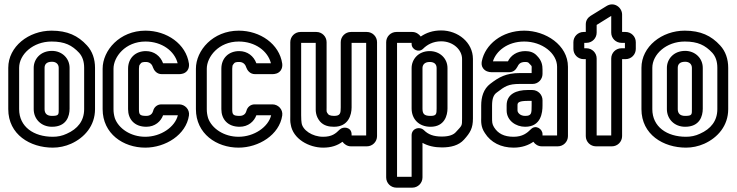

<svg xmlns="http://www.w3.org/2000/svg" viewBox="-20 -648 3388 883"><path d="M223 -19C135 -19 68 -65 68 -146V-336C68 -398 132 -457 217 -457C278 -457 311 -440 344 -405C359 -388 367 -366 367 -336V-146C367 -92 337 -55 287 -33C266 -23 245 -19 223 -19ZM223 31C251 31 280 25 307 13C369 -15 417 -70 417 -146V-336C417 -376 405 -412 380 -439C339 -484 290 -507 217 -507C112 -507 18 -434 18 -336V-146C18 -29 119 31 223 31ZM219 -414C166 -414 135 -376 135 -336V-146C135 -101 169 -65 219 -65C286 -65 300 -114 300 -148V-336C300 -380 265 -414 219 -414ZM219 -364C239 -364 250 -352 250 -336V-148C250 -122 252 -115 219 -115C195 -115 185 -127 185 -146V-336C185 -350 192 -364 219 -364Z M569 -332V-146C569 -100 598 -65 653 -65C693 -65 720 -90 730 -118H798C785 -64 720 -19 648 -19C581 -19 525 -57 508 -105C504 -119 502 -131 502 -146V-332C502 -386 556 -457 649 -457C725 -457 783 -413 797 -357H730C718 -390 689 -413 651 -413C603 -413 569 -381 569 -332ZM648 31C741 31 836 -28 849 -117C853 -145 830 -168 804 -168H722C703 -168 688 -155 684 -137C681 -126 672 -115 653 -115C622 -115 619 -122 619 -146V-332C619 -342 621 -347 621 -348C628 -356 626 -363 651 -363C668 -363 679 -353 683 -339C688 -325 700 -307 724 -307H803C814 -307 831 -309 842 -324C849 -334 850 -345 849 -355C836 -446 747 -507 649 -507C530 -507 452 -416 452 -332V-146C452 -33 547 31 648 31Z M998 -332V-146C998 -100 1027 -65 1082 -65C1122 -65 1149 -90 1159 -118H1227C1214 -64 1149 -19 1077 -19C1010 -19 954 -57 937 -105C933 -119 931 -131 931 -146V-332C931 -386 985 -457 1078 -457C1154 -457 1212 -413 1226 -357H1159C1147 -390 1118 -413 1080 -413C1032 -413 998 -381 998 -332ZM1077 31C1170 31 1265 -28 1278 -117C1282 -145 1259 -168 1233 -168H1151C1132 -168 1117 -155 1113 -137C1110 -126 1101 -115 1082 -115C1051 -115 1048 -122 1048 -146V-332C1048 -342 1050 -347 1050 -348C1057 -356 1055 -363 1080 -363C1097 -363 1108 -353 1112 -339C1117 -325 1129 -307 1153 -307H1232C1243 -307 1260 -309 1271 -324C1278 -334 1279 -345 1278 -355C1265 -446 1176 -507 1078 -507C959 -507 881 -416 881 -332V-146C881 -33 976 31 1077 31Z M1597 -30C1597 -64 1558 -68 1542 -52C1524 -34 1507 -19 1466 -19C1416 -19 1371 -50 1367 -83C1366 -90 1365 -99 1365 -118V-451H1432V-154C1432 -141 1430 -115 1452 -89C1469 -70 1492 -65 1516 -65C1583 -65 1597 -121 1597 -154V-451H1664V-25H1597ZM1594 25H1667C1693 25 1714 4 1714 -22V-454C1714 -480 1693 -501 1667 -501H1594C1568 -501 1547 -480 1547 -454V-154C1547 -127 1545 -115 1516 -115C1498 -115 1491 -121 1491 -121C1480 -134 1482 -133 1482 -154V-454C1482 -480 1461 -501 1435 -501H1362C1336 -501 1315 -480 1315 -454V-118C1315 -101 1314 -89 1317 -76C1327 -9 1401 31 1466 31C1504 31 1532 21 1555 4C1563 15 1577 25 1594 25Z M1873 -446C1873 -420 1906 -404 1926 -424C1943 -441 1970 -458 2009 -458C2064 -458 2105 -419 2105 -377V-103C2105 -67 2105 -72 2076 -40C2066 -29 2047 -20 2012 -20C1973 -20 1949 -30 1930 -49C1909 -69 1873 -57 1873 -26V165H1806V-451H1873ZM1876 -501H1803C1777 -501 1756 -480 1756 -454V168C1756 194 1777 215 1803 215H1876C1902 215 1923 194 1923 168V9C1948 23 1978 30 2012 30C2053 30 2090 21 2114 -6C2143 -38 2155 -59 2155 -103V-377C2155 -453 2086 -508 2009 -508C1970 -508 1940 -497 1915 -480C1907 -491 1893 -501 1876 -501ZM1956 -413C1903 -413 1873 -374 1873 -335V-149C1873 -101 1906 -65 1960 -65C2025 -65 2038 -118 2038 -149V-335C2038 -380 2002 -413 1956 -413ZM1956 -363C1978 -363 1988 -352 1988 -335V-149C1988 -124 1987 -115 1960 -115C1930 -115 1923 -125 1923 -149V-335C1923 -348 1931 -363 1956 -363Z M2475 -308V-328C2475 -347 2472 -369 2450 -391C2436 -407 2417 -413 2396 -413C2357 -413 2329 -393 2316 -366H2247C2261 -412 2313 -457 2391 -457C2473 -457 2542 -403 2542 -341V-25H2475V-31C2475 -55 2444 -76 2422 -54C2404 -36 2383 -19 2342 -19C2298 -19 2270 -34 2252 -63C2243 -78 2243 -86 2243 -109V-163C2243 -194 2250 -212 2264 -222C2302 -251 2317 -262 2371 -262H2430C2455 -262 2475 -283 2475 -308ZM2472 25H2545C2571 25 2592 4 2592 -22V-341C2592 -441 2489 -507 2391 -507C2287 -507 2211 -442 2196 -367C2194 -357 2194 -345 2201 -335C2211 -320 2228 -316 2240 -316H2322C2341 -316 2352 -327 2359 -340C2365 -351 2370 -363 2396 -363C2407 -363 2411 -360 2413 -357C2428 -340 2425 -350 2425 -328V-312H2371C2307 -312 2274 -293 2234 -262C2204 -239 2193 -202 2193 -163V-109C2193 -92 2190 -65 2210 -36C2237 7 2284 31 2342 31C2380 31 2410 20 2433 4C2441 16 2455 25 2472 25ZM2428 -234H2406C2356 -234 2310 -216 2310 -164V-140C2310 -94 2352 -65 2395 -65C2469 -65 2475 -131 2475 -163V-187C2475 -213 2454 -234 2428 -234ZM2406 -184H2425V-163C2425 -127 2425 -115 2395 -115C2372 -115 2360 -130 2360 -140V-164C2360 -174 2362 -184 2406 -184Z M2677 -426H2667V-451H2677C2703 -451 2724 -472 2724 -498V-533C2724 -534 2725 -534 2725 -534L2791 -575V-498C2791 -472 2812 -451 2838 -451H2854V-426H2838C2812 -426 2791 -405 2791 -379V-25H2724V-379C2724 -405 2703 -426 2677 -426ZM2841 -22V-376H2857C2883 -376 2904 -397 2904 -423V-454C2904 -480 2883 -501 2857 -501H2841V-581C2841 -614 2804 -642 2769 -620L2696 -575C2684 -567 2674 -555 2674 -536V-501H2664C2638 -501 2617 -480 2617 -454V-423C2617 -397 2638 -376 2664 -376H2674V-22C2674 4 2695 25 2721 25H2794C2820 25 2841 4 2841 -22Z M3135 -19C3047 -19 2980 -65 2980 -146V-336C2980 -398 3044 -457 3129 -457C3190 -457 3223 -440 3256 -405C3271 -388 3279 -366 3279 -336V-146C3279 -92 3249 -55 3199 -33C3178 -23 3157 -19 3135 -19ZM3135 31C3163 31 3192 25 3219 13C3281 -15 3329 -70 3329 -146V-336C3329 -376 3317 -412 3292 -439C3251 -484 3202 -507 3129 -507C3024 -507 2930 -434 2930 -336V-146C2930 -29 3031 31 3135 31ZM3131 -414C3078 -414 3047 -376 3047 -336V-146C3047 -101 3081 -65 3131 -65C3198 -65 3212 -114 3212 -148V-336C3212 -380 3177 -414 3131 -414ZM3131 -364C3151 -364 3162 -352 3162 -336V-148C3162 -122 3164 -115 3131 -115C3107 -115 3097 -127 3097 -146V-336C3097 -350 3104 -364 3131 -364Z"/></svg>

Font: DIN Rundschrift
Style: BreitKont
Weight: 400
Width: 7
Version: Version 1.027